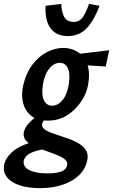

<svg xmlns="http://www.w3.org/2000/svg" viewBox="-81 -681 583 990"><path d="M125 289Q65 289 20.5 274.5Q-24 260 -45.5 232Q-67 204 -59 166Q-50 128 -9.5 95.5Q31 63 127 40L150 88Q103 95 76 108.5Q49 122 42 145Q35 178 69 195.5Q103 213 164 213Q210 213 235.5 203Q261 193 265 172Q269 155 255 142.5Q241 130 217 120Q193 110 165 100Q141 92 117.5 83Q94 74 75.5 62.5Q57 51 47.5 36Q38 21 42 1Q46 -19 60.5 -37Q75 -55 94.5 -71Q114 -87 132 -99L162 -75Q158 -73 152.5 -68Q147 -63 142.5 -56.5Q138 -50 136 -41Q134 -27 146 -16.5Q158 -6 180 2.5Q202 11 228 19Q255 28 282 38Q309 48 331 62.5Q353 77 364 97Q375 117 369 145Q360 190 327 222Q294 254 242.5 271.5Q191 289 125 289ZM164 -59Q110 -59 79 -84.5Q48 -110 38 -151Q28 -192 38 -238Q53 -304 86 -347.5Q119 -391 161.5 -412.5Q204 -434 245 -434Q287 -434 320.5 -412.5Q354 -391 369.5 -347.5Q385 -304 372 -238Q365 -199 337.5 -157.5Q310 -116 266.5 -87.5Q223 -59 164 -59ZM188 -136Q218 -136 242 -165.5Q266 -195 274 -248Q282 -301 269 -329Q256 -357 227 -357Q197 -357 172.5 -326.5Q148 -296 140 -243Q132 -192 145.5 -164Q159 -136 188 -136ZM464 -338 306 -348 307 -401 482 -422ZM268 -495Q211 -495 180.5 -534Q150 -573 154 -651L235 -661Q235 -624 249 -596Q263 -568 298 -568Q328 -568 345.5 -592Q363 -616 378 -661L432 -651Q407 -581 368.5 -538Q330 -495 268 -495Z"/></svg>

Font: Ysabeau Office
Style: Bold Italic
Weight: 700
Italic angle: -12°
Designer: Christian Thalmann (Catharsis Fonts)
Version: Version 2.001;gftools[0.9.30]; featfreeze: tnum,lnum,ss02